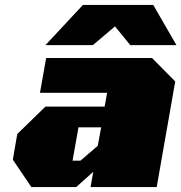

<svg xmlns="http://www.w3.org/2000/svg" viewBox="-20 -758 735 778"><path d="M164 -575 316 -738H601L695 -575H508L446 -651L356 -575ZM107 0 32 -111 50 -215 164 -326H404L414 -382H142L167 -523H596L690 -428L615 0H347L358 -62L289 0ZM274 -107H306L376 -167L390 -242H298Z"/></svg>

Font: Tomorrow ExtraBold
Style: Italic
Weight: 800
Italic angle: -10°
Designer: Tony de Marco, Monica Rizzolli
Foundry: Just in Type
Version: Version 2.002